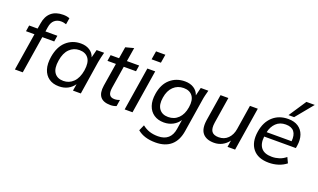

<svg xmlns="http://www.w3.org/2000/svg" viewBox="-94 -1311 3465 2091"><g transform="rotate(20 1638.5 -265.0)"><path d="M64 0 133 -433H35L46 -503H144L155 -569Q168 -652 219 -696Q270 -740 356 -740Q399 -740 431 -727L419 -653Q407 -657 392 -660.5Q377 -664 359 -664Q314 -664 283 -637.5Q252 -611 243 -555L235 -503H373L362 -433H224L155 0Z M575 9Q506 9 459 -24Q412 -57 392.5 -118Q373 -179 387 -265Q407 -386 476.5 -449Q546 -512 645 -512Q704 -512 746.5 -485Q789 -458 804 -410L828 -503H915Q907 -473 900 -443Q893 -413 888 -384L828 0H737L750 -79Q721 -37 677 -14Q633 9 575 9ZM601 -63Q668 -63 716 -110.5Q764 -158 779 -249Q794 -344 759.5 -391.5Q725 -439 654 -439Q587 -439 539.5 -392Q492 -345 478 -255Q462 -160 496 -111.5Q530 -63 601 -63Z M1173 9Q1007 9 1034 -166L1077 -433H979L990 -503H1088L1110 -638L1205 -663L1179 -503H1321L1310 -433H1168L1127 -176Q1118 -118 1134.5 -92.5Q1151 -67 1191 -67Q1210 -67 1225 -70.5Q1240 -74 1253 -79L1241 -4Q1209 9 1173 9Z M1425 -613 1441 -711H1549L1533 -613ZM1336 0 1416 -503H1507L1427 0Z M1772 224Q1640 224 1563 159L1593 91Q1634 123 1677.5 137Q1721 151 1775 151Q1849 151 1891.5 113.5Q1934 76 1945 5L1962 -105Q1935 -62 1888 -37Q1841 -12 1784 -12Q1715 -12 1667.5 -44.5Q1620 -77 1600 -136Q1580 -195 1593 -275Q1611 -390 1681 -451Q1751 -512 1851 -512Q1912 -512 1954.5 -484.5Q1997 -457 2012 -409L2035 -503H2123Q2115 -473 2107.5 -443Q2100 -413 2096 -384L2036 -6Q2019 107 1952.5 165.5Q1886 224 1772 224ZM1808 -84Q1878 -84 1925.5 -130.5Q1973 -177 1986 -261Q2000 -347 1966 -393Q1932 -439 1862 -439Q1792 -439 1744 -393Q1696 -347 1683 -263Q1669 -178 1703.5 -131Q1738 -84 1808 -84Z M2373 9Q2283 9 2241 -41.5Q2199 -92 2215 -197L2264 -503H2355L2307 -201Q2296 -129 2319 -97Q2342 -65 2400 -65Q2465 -65 2507 -107Q2549 -149 2560 -218L2605 -503H2696L2616 0H2528L2540 -77Q2510 -36 2467 -13.5Q2424 9 2373 9Z M3008 9Q2881 9 2821 -66Q2761 -141 2781 -268Q2799 -383 2869.5 -447.5Q2940 -512 3048 -512Q3118 -512 3164 -481.5Q3210 -451 3229 -397Q3248 -343 3237 -272L3232 -242H2865Q2855 -156 2893 -109.5Q2931 -63 3018 -63Q3060 -63 3101 -76Q3142 -89 3178 -119L3208 -56Q3168 -24 3116 -7.5Q3064 9 3008 9ZM3043 -446Q2974 -446 2931 -404Q2888 -362 2874 -296H3163Q3170 -369 3140 -407.5Q3110 -446 3043 -446ZM3034 -552 3168 -754H3265L3099 -552Z"/></g></svg>

Font: Mulish Medium
Style: Italic
Weight: 500
Italic angle: -9°
Designer: Vernon Adams
Foundry: Vernon Adams
Version: Version 3.603; ttfautohint (v1.8.3)